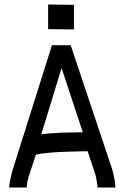

<svg xmlns="http://www.w3.org/2000/svg" viewBox="-20 -837 558 857"><path d="M194.8 -816.9 310.1 -815.4V-705.6L194.8 -707ZM349.6 -246.6 254.9 -533.2 164.1 -236.8Q185.5 -241.7 261.2 -245.1ZM211.9 -635.3H295.4L480 -84Q493.7 -37.6 495.1 0H415Q415 -8.3 411.6 -29.1Q408.2 -49.8 405.3 -59.6L371.1 -162.1Q366.2 -162.1 347.2 -161.6Q328.1 -161.1 320.1 -160.9Q312 -160.6 293.2 -160.2Q274.4 -159.7 263.9 -159.2Q253.4 -158.7 236.6 -158Q219.7 -157.2 208.3 -156Q196.8 -154.8 183.6 -153.6Q170.4 -152.3 159.7 -150.4Q148.9 -148.4 140.1 -146.5L111.3 -59.1Q99.6 -24.9 99.6 0H20.5Q21 -10.3 26.1 -35.9Q31.2 -61.5 36.1 -77.6Z"/></svg>

Font: Fantasque Sans Mono
Style: Regular
Weight: 400
Monospace: yes
Designer: Jany Belluz
Version: Version 1.8.0 ; ttfautohint (v1.8.2)